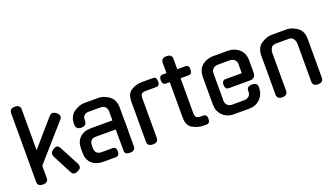

<svg xmlns="http://www.w3.org/2000/svg" viewBox="-71 -1330 3236 1872"><g transform="rotate(-20 1547.0 -394.5)"><path d="M71 -752Q71 -800 126 -800Q181 -800 181 -752V-328Q221 -376 312.5 -480.5Q404 -585 414 -597V-596Q432 -617 450 -617Q467 -617 490 -600H489Q513 -580 513 -560Q513 -542 500 -530L181 -167V-40Q181 7 126 7Q71 7 71 -40ZM310 -238Q310 -258 327.5 -273.5Q345 -289 367 -295Q387 -300 405 -275L515 -67Q522 -54 522 -40Q522 -14 492 -1Q472 11 456 11Q433 11 419 -15L319 -208Q310 -223 310 -238Z M593 -153V-196Q593 -268 636.5 -308.5Q680 -349 753 -349H975V-442Q975 -473 957 -490.5Q939 -508 907 -508H790Q723 -508 723 -446V-438Q723 -386 667 -386Q611 -386 611 -438V-447Q611 -521 665 -563H664Q724 -602 773 -602H925Q973 -602 1032 -563H1031Q1085 -522 1085 -443V-302L1086 -290V-199H1085V-42Q1085 6 1030 6Q1003 6 989.5 -3Q976 -12 976 -36L975 -255H772Q734 -257 718 -236Q703 -217 703 -189V-154Q708 -94 771 -94H884Q922 -94 922 -47Q920 0 884 0H753Q680 0 636.5 -40Q593 -80 593 -153Z M1211 -42V-456Q1211 -539 1260 -570Q1310 -602 1373 -602H1487Q1524 -602 1524 -555Q1526 -508 1487 -508H1381Q1347 -508 1335 -495Q1323 -482 1323 -455V-42Q1323 6 1268 6Q1211 6 1211 -42Z M1551 -555Q1551 -602 1589 -602H1628V-709Q1628 -757 1685 -757Q1740 -757 1740 -709V-602H1823Q1862 -602 1860 -555Q1860 -508 1823 -508H1740V-144Q1740 -116 1752 -103Q1764 -90 1798 -90H1824Q1862 -90 1861 -44Q1861 3 1824 3H1791Q1732 3 1677 -30V-29Q1628 -60 1628 -143V-508H1589Q1553 -508 1551 -555Z M1948 -443Q1948 -565 2065 -596Q2087 -602 2108 -602H2268Q2319 -602 2364 -572Q2428 -529 2428 -444V-315Q2428 -256 2365 -256H2149Q2113 -256 2111 -303Q2111 -350 2149 -350H2317L2318 -408V-448Q2316 -476 2297 -492Q2278 -508 2250 -508H2126Q2098 -508 2079 -492Q2060 -476 2058 -448V-154Q2060 -126 2079 -110Q2098 -94 2126 -94H2250Q2278 -94 2297 -110Q2316 -126 2318 -154V-173Q2322 -213 2373 -213Q2424 -213 2428 -173V-152Q2425 -86 2379.5 -43Q2334 0 2268 0H2108Q2039 0 1993.5 -45Q1948 -90 1948 -159Z M2555 -42V-444Q2555 -528 2609 -564Q2666 -602 2715 -602H2876Q2926 -602 2982 -564Q3036 -526 3036 -444V-42Q3036 6 2981 6Q2926 6 2926 -42V-435Q2926 -462 2910 -485L2911 -484Q2898 -508 2858 -508H2733Q2692 -508 2679 -484Q2665 -458 2665 -435V-42Q2665 6 2610 6Q2555 6 2555 -42Z"/></g></svg>

Font: Gugi Cyrillic
Style: Regular
Weight: 400
Foundry: TAE System & Typefaces Co.
Version: Version 3.10 September 15, 2020